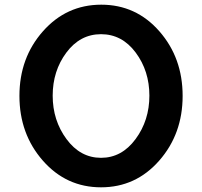

<svg xmlns="http://www.w3.org/2000/svg" viewBox="-20 -785 863 820"><path d="M411.5 -111Q500 -111 559 -191Q618 -271 618 -376.5Q618 -482 559.5 -560.5Q501 -639 411.5 -639Q322 -639 263.5 -560.5Q205 -482 205 -376.5Q205 -271 264 -191Q323 -111 411.5 -111ZM412.5 -765Q561 -765 660.5 -651.5Q760 -538 760 -375.5Q760 -213 660 -99Q560 15 411.5 15Q263 15 163 -99Q63 -213 63 -375.5Q63 -538 163.5 -651.5Q264 -765 412.5 -765Z"/></svg>

Font: Delius Unicase
Style: Bold
Weight: 700
Designer: Natalia Raices
Foundry: Natalia Raices
Version: Version 1.001